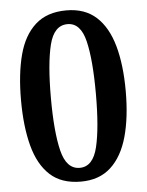

<svg xmlns="http://www.w3.org/2000/svg" viewBox="-53 -767 627 820"><g transform="rotate(-5 261.0 -357.0)"><path d="M261 10Q178 10 129 -35Q80 -80 58 -163Q36 -246 36 -359Q36 -471 57.5 -552.5Q79 -634 129 -679Q179 -724 262 -724Q341 -724 390 -679.5Q439 -635 462 -553Q485 -471 485 -358Q485 -246 462 -163.5Q439 -81 389.5 -35.5Q340 10 261 10ZM261 -49Q318 -49 337.5 -130.5Q357 -212 357 -358Q357 -504 337.5 -584.5Q318 -665 262 -665Q204 -665 184 -584.5Q164 -504 164 -358Q164 -212 184 -130.5Q204 -49 261 -49Z"/></g></svg>

Font: Noto Serif Hebrew SemiCondensed SemiBold
Style: Regular
Weight: 600
Width: 4
Designer: Monotype Design Team
Foundry: Monotype Imaging Inc.
Version: Version 2.004; ttfautohint (v1.8.4.7-5d5b)